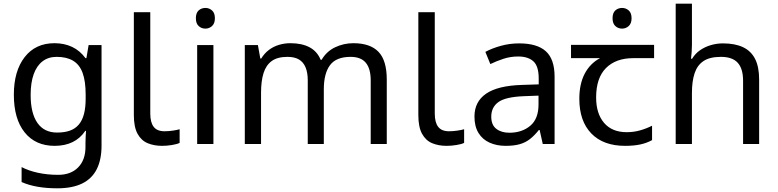

<svg xmlns="http://www.w3.org/2000/svg" viewBox="-20 -780 4213 1040"><path d="M275 -546Q328 -546 370.5 -526Q413 -506 443 -465H448L460 -536H530V9Q530 85 504 136.5Q478 188 425 214Q372 240 290 240Q232 240 183.5 231.5Q135 223 97 206V125Q135 145 186 156Q237 167 295 167Q364 167 403.5 126.5Q443 86 443 16V-5Q443 -17 444 -39.5Q445 -62 446 -71H442Q414 -30 372.5 -10Q331 10 276 10Q172 10 113.5 -63Q55 -136 55 -267Q55 -395 113.5 -470.5Q172 -546 275 -546ZM287 -472Q242 -472 210.5 -448Q179 -424 162.5 -378Q146 -332 146 -266Q146 -167 182.5 -114.5Q219 -62 289 -62Q330 -62 359 -72.5Q388 -83 407 -105.5Q426 -128 435 -163Q444 -198 444 -246V-267Q444 -340 427.5 -385Q411 -430 376 -451Q341 -472 287 -472Z M858 10Q814 10 779.5 -4.5Q745 -19 725 -55.5Q705 -92 705 -157V-714H794V-165Q794 -117 812.5 -93Q831 -69 871 -69Q893 -69 916.5 -72.5Q940 -76 953 -80V-6Q939 1 911.5 5.5Q884 10 858 10Z M1136 -536V0H1048V-536ZM1093 -737Q1113 -737 1128.5 -723.5Q1144 -710 1144 -681Q1144 -653 1128.5 -639Q1113 -625 1093 -625Q1071 -625 1056 -639Q1041 -653 1041 -681Q1041 -710 1056 -723.5Q1071 -737 1093 -737Z M1894 -546Q1985 -546 2030 -499.5Q2075 -453 2075 -349V0H1988V-345Q1988 -408 1961.5 -440Q1935 -472 1879 -472Q1801 -472 1767.5 -427Q1734 -382 1734 -296V0H1647V-345Q1647 -387 1635 -415.5Q1623 -444 1599 -458Q1575 -472 1537 -472Q1483 -472 1452 -449.5Q1421 -427 1407.5 -384Q1394 -341 1394 -278V0H1306V-536H1377L1390 -463H1395Q1412 -491 1436.5 -509.5Q1461 -528 1491 -537Q1521 -546 1553 -546Q1615 -546 1656.5 -524Q1698 -502 1717 -456H1722Q1749 -502 1795.5 -524Q1842 -546 1894 -546Z M2399 10Q2355 10 2320.5 -4.5Q2286 -19 2266 -55.5Q2246 -92 2246 -157V-714H2335V-165Q2335 -117 2353.5 -93Q2372 -69 2412 -69Q2434 -69 2457.5 -72.5Q2481 -76 2494 -80V-6Q2480 1 2452.5 5.5Q2425 10 2399 10Z M2792 -545Q2890 -545 2937 -502Q2984 -459 2984 -365V0H2920L2903 -76H2899Q2876 -47 2851.5 -27.5Q2827 -8 2795.5 1Q2764 10 2719 10Q2671 10 2632.5 -7Q2594 -24 2572 -59.5Q2550 -95 2550 -149Q2550 -229 2613 -272.5Q2676 -316 2807 -320L2898 -323V-355Q2898 -422 2869 -448Q2840 -474 2787 -474Q2745 -474 2707 -461.5Q2669 -449 2636 -433L2609 -499Q2644 -518 2692 -531.5Q2740 -545 2792 -545ZM2818 -259Q2718 -255 2679.5 -227Q2641 -199 2641 -148Q2641 -103 2668.5 -82Q2696 -61 2739 -61Q2807 -61 2852 -98.5Q2897 -136 2897 -214V-262Z M3350 -737Q3370 -737 3385.5 -723.5Q3401 -710 3401 -681Q3401 -653 3385.5 -639Q3370 -625 3350 -625Q3328 -625 3313 -639Q3298 -653 3298 -681Q3298 -710 3313 -723.5Q3328 -737 3350 -737ZM3366 10Q3248 10 3183 -57Q3118 -124 3118 -245Q3118 -325 3147 -380.5Q3176 -436 3230 -465H3073V-537H3523V-465H3410Q3316 -465 3262.5 -411.5Q3209 -358 3209 -252Q3209 -165 3252 -114.5Q3295 -64 3375 -64Q3412 -64 3446 -73.5Q3480 -83 3512 -99V-21Q3483 -5 3448 2.5Q3413 10 3366 10Z M3728 -537Q3728 -518 3726.5 -498Q3725 -478 3723 -462H3729Q3746 -490 3772 -508Q3798 -526 3830 -535.5Q3862 -545 3896 -545Q3961 -545 4004.5 -524.5Q4048 -504 4070 -461Q4092 -418 4092 -349V0H4005V-343Q4005 -408 3976 -440Q3947 -472 3885 -472Q3825 -472 3791 -449.5Q3757 -427 3742.5 -383.5Q3728 -340 3728 -277V0H3640V-760H3728Z"/></svg>

Font: uoriya05
Style: Book
Weight: 400
Designer: Jelle Bosma - Monotype Design Team
Foundry: Monotype Imaging Inc.
Version: Version 2.003